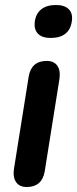

<svg xmlns="http://www.w3.org/2000/svg" viewBox="-20 -741 309 769"><path d="M87 8Q58 8 44.5 -11.5Q31 -31 36 -65L95 -435Q106 -497 167 -497Q196 -497 209.5 -478Q223 -459 218 -424L159 -54Q148 8 87 8ZM183 -589Q149 -589 132.5 -605.5Q116 -622 119 -652Q123 -686 145 -703.5Q167 -721 204 -721Q238 -721 255 -704.5Q272 -688 268 -658Q264 -624 242.5 -606.5Q221 -589 183 -589Z"/></svg>

Font: Nunito Variable Extra Light
Style: Italic
Weight: 200
Italic angle: -9°
Designer: Vernon Adams
Foundry: Vernon Adams
Version: Version 3.602